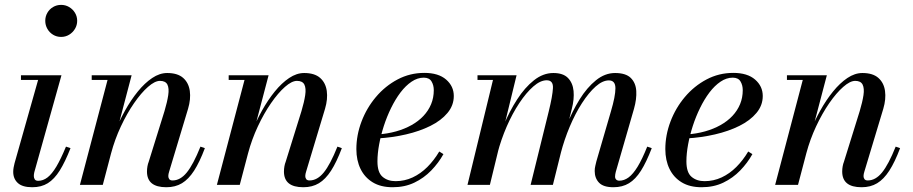

<svg xmlns="http://www.w3.org/2000/svg" viewBox="-20 -776 3831 806"><path d="M115.5 10Q74 10 54.8 -7.8Q35.5 -25.5 35.5 -54.5Q35.5 -64 37.2 -73Q39 -82 41 -90.5L140 -440.5H68V-460H238L124 -53Q123 -49 122.5 -44.8Q122 -40.5 122 -37Q122 -29 126 -23Q130 -17 140.5 -17Q161 -17 179.5 -31.2Q198 -45.5 216.8 -77Q235.5 -108.5 257 -160.5L276 -154Q253.5 -96.5 230.8 -60.2Q208 -24 180.8 -7Q153.5 10 115.5 10ZM236.5 -621Q218 -621 202.8 -630.2Q187.5 -639.5 178.8 -655Q170 -670.5 170 -688.5Q170 -707 178.8 -722.2Q187.5 -737.5 202.8 -746.5Q218 -755.5 236.5 -755.5Q255 -755.5 270.2 -746.5Q285.5 -737.5 294.8 -722.2Q304 -707 304 -688.5Q304 -670.5 294.8 -655Q285.5 -639.5 270.2 -630.2Q255 -621 236.5 -621Z M678.5 10Q637.5 10 617.2 -6.5Q597 -23 597 -56Q597 -67 599 -78Q601 -89 604 -96L670.5 -309.5Q682 -348 686.2 -376.5Q690.5 -405 682.8 -420.8Q675 -436.5 651.5 -436.5Q630 -436.5 601.2 -411.2Q572.5 -386 542.8 -343Q513 -300 487.5 -245.5Q462 -191 446.5 -133H432.5Q443.5 -175 462 -221.5Q480.5 -268 505 -312Q529.5 -356 558.5 -391.8Q587.5 -427.5 618.8 -448.5Q650 -469.5 682 -469.5Q725.5 -469.5 748.8 -449Q772 -428.5 776.8 -394.2Q781.5 -360 769.5 -319.5L690 -55.5Q688.5 -51 687.5 -46Q686.5 -41 686.5 -37Q686.5 -29.5 690.5 -24Q694.5 -18.5 704.5 -18.5Q737 -18.5 764.2 -52Q791.5 -85.5 821.5 -160.5L840 -154Q818 -95.5 794.8 -59.5Q771.5 -23.5 743.8 -6.8Q716 10 678.5 10ZM315.5 0 431.5 -440.5H365V-460H532.5L411.5 0Z M1253.5 10Q1212.5 10 1192.2 -6.5Q1172 -23 1172 -56Q1172 -67 1174 -78Q1176 -89 1179 -96L1245.5 -309.5Q1257 -348 1261.2 -376.5Q1265.5 -405 1257.8 -420.8Q1250 -436.5 1226.5 -436.5Q1205 -436.5 1176.2 -411.2Q1147.5 -386 1117.8 -343Q1088 -300 1062.5 -245.5Q1037 -191 1021.5 -133H1007.5Q1018.5 -175 1037 -221.5Q1055.5 -268 1080 -312Q1104.5 -356 1133.5 -391.8Q1162.5 -427.5 1193.8 -448.5Q1225 -469.5 1257 -469.5Q1300.5 -469.5 1323.8 -449Q1347 -428.5 1351.8 -394.2Q1356.5 -360 1344.5 -319.5L1265 -55.5Q1263.5 -51 1262.5 -46Q1261.5 -41 1261.5 -37Q1261.5 -29.5 1265.5 -24Q1269.5 -18.5 1279.5 -18.5Q1312 -18.5 1339.2 -52Q1366.5 -85.5 1396.5 -160.5L1415 -154Q1393 -95.5 1369.8 -59.5Q1346.5 -23.5 1318.8 -6.8Q1291 10 1253.5 10ZM890.5 0 1006.5 -440.5H940V-460H1107.5L986.5 0Z M1628.5 10Q1578.5 10 1544.8 -10.5Q1511 -31 1493.5 -67Q1476 -103 1476 -150Q1476 -208.5 1497.5 -265.5Q1519 -322.5 1558 -368.8Q1597 -415 1649 -442.5Q1701 -470 1761.5 -470Q1820.5 -470 1852.8 -442Q1885 -414 1885 -373Q1885 -333.5 1858.5 -301.8Q1832 -270 1786.8 -247.5Q1741.5 -225 1684.5 -211.8Q1627.5 -198.5 1566 -195V-211.5Q1607 -214.5 1642.8 -224.5Q1678.5 -234.5 1707.5 -250.8Q1736.5 -267 1757.5 -289.2Q1778.5 -311.5 1789.8 -338.8Q1801 -366 1801 -397.5Q1801 -418.5 1791.5 -434.2Q1782 -450 1759 -450Q1732.5 -450 1707.8 -433.2Q1683 -416.5 1661.2 -387.8Q1639.5 -359 1621.8 -322.8Q1604 -286.5 1591.2 -247Q1578.5 -207.5 1571.5 -169.2Q1564.5 -131 1564.5 -98.5Q1564.5 -52 1586 -33.8Q1607.5 -15.5 1640.5 -15.5Q1678.5 -15.5 1712.2 -31.2Q1746 -47 1774 -75Q1802 -103 1824 -140L1841.5 -129Q1821 -92 1790.2 -60.2Q1759.5 -28.5 1719.2 -9.2Q1679 10 1628.5 10Z M2555 10Q2513 10 2494.8 -9Q2476.5 -28 2476.5 -58Q2476.5 -69 2479 -79.5Q2481.5 -90 2483.5 -98.5L2544.5 -308Q2563.5 -372 2563.5 -405.2Q2563.5 -438.5 2536 -438.5Q2509.5 -438.5 2480.5 -412.8Q2451.5 -387 2423.2 -343.2Q2395 -299.5 2372 -245Q2349 -190.5 2334 -133H2320.5Q2335 -190 2358.5 -249.2Q2382 -308.5 2413 -358.5Q2444 -408.5 2481.8 -439Q2519.5 -469.5 2562 -469.5Q2607 -469.5 2628 -448.8Q2649 -428 2651 -394Q2653 -360 2641.5 -319.5L2565 -54.5Q2563.5 -49.5 2562.8 -44.2Q2562 -39 2562 -34.5Q2562 -27 2566.8 -22.2Q2571.5 -17.5 2580 -17.5Q2600 -17.5 2618.8 -31.2Q2637.5 -45 2656.8 -76.5Q2676 -108 2697 -160.5L2716 -154Q2693.5 -95.5 2670.8 -59.5Q2648 -23.5 2620.5 -6.8Q2593 10 2555 10ZM1942.5 0 2049.5 -440.5H1984.5V-460H2148.5L2036.5 0ZM2207.5 0 2283.5 -308Q2299.5 -373 2301.2 -406Q2303 -439 2275 -439Q2248.5 -439 2218.8 -413Q2189 -387 2160 -343.2Q2131 -299.5 2107.2 -245Q2083.5 -190.5 2068.5 -133H2055Q2069.5 -190 2094 -249.2Q2118.5 -308.5 2150.8 -358.5Q2183 -408.5 2221.5 -439Q2260 -469.5 2303 -469.5Q2344 -469.5 2364.2 -448.8Q2384.5 -428 2387.8 -394Q2391 -360 2380.5 -319.5L2301 0Z M2925.5 10Q2875.5 10 2841.8 -10.5Q2808 -31 2790.5 -67Q2773 -103 2773 -150Q2773 -208.5 2794.5 -265.5Q2816 -322.5 2855 -368.8Q2894 -415 2946 -442.5Q2998 -470 3058.5 -470Q3117.5 -470 3149.8 -442Q3182 -414 3182 -373Q3182 -333.5 3155.5 -301.8Q3129 -270 3083.8 -247.5Q3038.5 -225 2981.5 -211.8Q2924.5 -198.5 2863 -195V-211.5Q2904 -214.5 2939.8 -224.5Q2975.5 -234.5 3004.5 -250.8Q3033.5 -267 3054.5 -289.2Q3075.5 -311.5 3086.8 -338.8Q3098 -366 3098 -397.5Q3098 -418.5 3088.5 -434.2Q3079 -450 3056 -450Q3029.5 -450 3004.8 -433.2Q2980 -416.5 2958.2 -387.8Q2936.5 -359 2918.8 -322.8Q2901 -286.5 2888.2 -247Q2875.5 -207.5 2868.5 -169.2Q2861.5 -131 2861.5 -98.5Q2861.5 -52 2883 -33.8Q2904.5 -15.5 2937.5 -15.5Q2975.5 -15.5 3009.2 -31.2Q3043 -47 3071 -75Q3099 -103 3121 -140L3138.5 -129Q3118 -92 3087.2 -60.2Q3056.5 -28.5 3016.2 -9.2Q2976 10 2925.5 10Z M3597 10Q3556 10 3535.8 -6.5Q3515.5 -23 3515.5 -56Q3515.5 -67 3517.5 -78Q3519.5 -89 3522.5 -96L3589 -309.5Q3600.5 -348 3604.8 -376.5Q3609 -405 3601.2 -420.8Q3593.5 -436.5 3570 -436.5Q3548.5 -436.5 3519.8 -411.2Q3491 -386 3461.2 -343Q3431.5 -300 3406 -245.5Q3380.5 -191 3365 -133H3351Q3362 -175 3380.5 -221.5Q3399 -268 3423.5 -312Q3448 -356 3477 -391.8Q3506 -427.5 3537.2 -448.5Q3568.5 -469.5 3600.5 -469.5Q3644 -469.5 3667.2 -449Q3690.5 -428.5 3695.2 -394.2Q3700 -360 3688 -319.5L3608.5 -55.5Q3607 -51 3606 -46Q3605 -41 3605 -37Q3605 -29.5 3609 -24Q3613 -18.5 3623 -18.5Q3655.5 -18.5 3682.8 -52Q3710 -85.5 3740 -160.5L3758.5 -154Q3736.5 -95.5 3713.2 -59.5Q3690 -23.5 3662.2 -6.8Q3634.5 10 3597 10ZM3234 0 3350 -440.5H3283.5V-460H3451L3330 0Z"/></svg>

Font: Bodoni Moda 11pt Medium
Style: Italic
Weight: 500
Italic angle: -13°
Designer: Owen Earl
Foundry: indestructible type
Version: Version 2.004